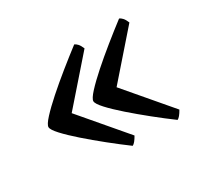

<svg xmlns="http://www.w3.org/2000/svg" viewBox="-98 -617 762 715"><g transform="rotate(-30 282.5 -260.0)"><path d="M288 -42Q250 -70 209 -103Q168 -136 132 -167.5Q96 -199 73.5 -223.5Q51 -248 51 -259Q51 -270 73.5 -294.5Q96 -319 131.5 -350.5Q167 -382 208.5 -415.5Q250 -449 288 -478Q294 -476 301 -468.5Q308 -461 314 -446L152 -261L313 -72Q299 -47 288 -42ZM481 -42Q443 -70 402 -103Q361 -136 325 -167.5Q289 -199 266.5 -223.5Q244 -248 244 -259Q244 -270 266.5 -294.5Q289 -319 324.5 -350.5Q360 -382 401.5 -415.5Q443 -449 481 -478Q487 -476 494 -468.5Q501 -461 507 -446L345 -261L506 -72Q492 -47 481 -42Z"/></g></svg>

Font: Texturina
Style: Regular
Weight: 400
Designer: Guillermo Torres Carreño
Foundry: Omnibus-Type
Version: Version 1.002; ttfautohint (v1.8.3)